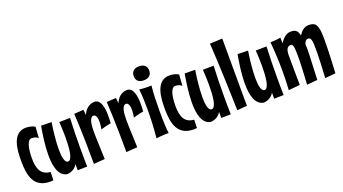

<svg xmlns="http://www.w3.org/2000/svg" viewBox="-58 -1263 3275 1832"><g transform="rotate(-20 1579.5 -347.5)"><path d="M259 -515C248 -524 210 -539 168 -539C25 -539 18 -357 18 -255C18 -109 45 25 212 25C222 25 233 24 244 23L247 -61C150 -68 123 -138 123 -245C123 -356 146 -426 185 -426C195 -426 233 -424 251 -401Z M487 -480C487 -480 493 -406 493 -324C493 -215 483 -97 438 -97C405 -97 393 -157 393 -236C393 -321 406 -428 418 -505L312 -507C298 -427 281 -317 281 -218C281 -103 304 -4 386 13C391 13 456 15 495 -49V12L592 10C590 -51 590 -111 590 -172C590 -275 592 -378 597 -482Z M944 -301C945 -322 947 -349 947 -378C947 -452 934 -547 867 -547C848 -547 783 -540 749 -456L744 -511L648 -505C648 -505 661 -305 661 8L774 0L767 -192C766 -219 765 -247 765 -274C765 -351 773 -426 815 -426C820 -426 849 -423 849 -352C849 -332 847 -308 841 -276C891 -293 944 -301 944 -301Z M1274 -301C1275 -322 1277 -349 1277 -378C1277 -452 1264 -547 1197 -547C1178 -547 1113 -540 1079 -456L1074 -511L978 -505C978 -505 991 -305 991 8L1104 0L1097 -192C1096 -219 1095 -247 1095 -274C1095 -351 1103 -426 1145 -426C1150 -426 1179 -423 1179 -352C1179 -332 1177 -308 1171 -276C1221 -293 1274 -301 1274 -301Z M1462 -649C1462 -688 1439 -720 1383 -720C1327 -720 1304 -688 1304 -649C1304 -609 1325 -578 1383 -578C1437 -578 1462 -609 1462 -649ZM1433 -507C1433 -507 1420 -506 1399 -506C1377 -506 1346 -507 1310 -511C1310 -511 1320 -441 1320 -309C1320 -232 1317 -134 1306 -17C1366 -25 1432 -25 1432 -25C1426 -59 1422 -151 1422 -252C1422 -340 1425 -435 1433 -507Z M1717 -515C1706 -524 1668 -539 1626 -539C1483 -539 1476 -357 1476 -255C1476 -109 1503 25 1670 25C1680 25 1691 24 1702 23L1705 -61C1608 -68 1581 -138 1581 -245C1581 -356 1604 -426 1643 -426C1653 -426 1691 -424 1709 -401Z M1945 -480C1945 -480 1951 -406 1951 -324C1951 -215 1941 -97 1896 -97C1863 -97 1851 -157 1851 -236C1851 -321 1864 -428 1876 -505L1770 -507C1756 -427 1739 -317 1739 -218C1739 -103 1762 -4 1844 13C1849 13 1914 15 1953 -49V12L2050 10C2048 -51 2048 -111 2048 -172C2048 -275 2050 -378 2055 -482Z M2223 -13C2223 -13 2221 -108 2221 -697L2094 -691C2094 -691 2111 -444 2122 -5C2180 -11 2223 -13 2223 -13Z M2482 -480C2482 -480 2488 -406 2488 -324C2488 -215 2478 -97 2433 -97C2400 -97 2388 -157 2388 -236C2388 -321 2401 -428 2413 -505L2307 -507C2293 -427 2276 -317 2276 -218C2276 -103 2299 -4 2381 13C2386 13 2451 15 2490 -49V12L2587 10C2585 -51 2585 -111 2585 -172C2585 -275 2587 -378 2592 -482Z M2950 -310C2950 -319 2950 -344 2948 -373C2961 -415 2980 -416 2991 -416C3010 -416 3025 -401 3025 -329C3025 -324 3030 -246 3015 -6L3122 -16C3128 -134 3134 -245 3134 -356C3134 -511 3108 -536 3037 -536C2992 -536 2961 -505 2937 -468C2924 -524 2901 -536 2854 -536C2812 -536 2774 -502 2746 -457L2745 -516C2745 -516 2724 -508 2641 -506C2651 -402 2655 -305 2655 -207C2655 -155 2654 -86 2649 -17L2765 -28C2765 -28 2762 -179 2762 -326C2762 -404 2788 -416 2812 -416C2830 -416 2842 -401 2842 -328C2842 -320 2847 -264 2831 -6L2938 -16C2943 -106 2950 -310 2950 -310Z"/></g></svg>

Font: Mouse Memoirs
Style: Regular
Weight: 400
Designer: Astigmatic (AOETI)
Foundry: Astigmatic (AOETI)
Version: Version 1.000